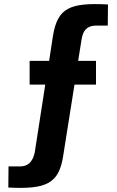

<svg xmlns="http://www.w3.org/2000/svg" viewBox="-20 -723 576 946"><path d="M21 201C210 211 270 180 291 47L347 -306H453V-423H365L382 -529C389 -572 407 -595 450 -597H511L512 -701C322 -711 264 -683 241 -547L222 -423H126V-306H203L151 29C140 77 117 96 80 97H22Z"/></svg>

Font: Vanilla Cream Black
Style: Regular
Weight: 900
Designer: Jeremy Tribby, Jinavaṁso
Foundry: Tribby Type
Version: Version 1.422;Glyphs 3.1.2 (3151)